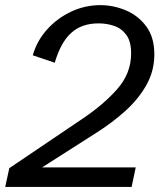

<svg xmlns="http://www.w3.org/2000/svg" viewBox="-41 -735 627 755"><path d="M-20.5 0 -4.4 -73.7 284.7 -269Q367.7 -324.7 421.1 -386Q474.6 -447.3 474.6 -524.9Q474.6 -571.3 456.3 -596.9Q438 -622.6 408.7 -632.8Q379.4 -643.1 346.7 -643.1Q280.3 -643.1 239 -605.7Q197.8 -568.4 174.3 -488.3L87.9 -517.6Q104 -574.2 143.8 -618.7Q183.6 -663.1 238.3 -689Q293 -714.8 353.5 -714.8Q404.3 -714.8 453.1 -694.6Q502 -674.3 533.9 -631.6Q565.9 -588.9 565.9 -521Q565.9 -456.1 534.7 -400.6Q503.4 -345.2 451.7 -298.6Q399.9 -252 337.9 -212.9L124.5 -76.7H492.7L476.6 0Z"/></svg>

Font: Schibsted Grotesk
Style: Italic
Weight: 400
Italic angle: -12°
Designer: Bakken & Baeck AS, Henrik Kongsvoll
Foundry: Schibsted ASA
Version: Version 1.100; ttfautohint (v1.8.4.7-5d5b);gftools[0.9.25]